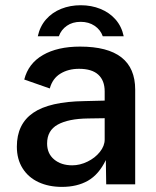

<svg xmlns="http://www.w3.org/2000/svg" viewBox="-20 -722 611 752"><path d="M310.5 -326 390 -328V-364Q390 -406.5 365 -429.5Q340 -452.5 289.5 -452.5Q247.5 -452.5 216.5 -433.5Q185.5 -414.5 175 -375.5L75 -410.5Q91 -473.5 148.2 -506.5Q205.5 -539.5 293.5 -539.5Q509.5 -539.5 509.5 -371V0H396L394.5 -95Q367 -38.5 324.5 -14.2Q282 10 222.5 10Q171 10 131 -8.5Q91 -27 68.5 -62.8Q46 -98.5 46 -147.5Q46 -236 109.8 -280Q173.5 -324 310.5 -326ZM263 -74.5Q293 -74.5 322.8 -89Q352.5 -103.5 371.2 -127Q390 -150.5 390 -175.5V-259L324.5 -258Q248 -257 206.2 -234Q164.5 -211 164.5 -160Q164.5 -120.5 192 -97.5Q219.5 -74.5 263 -74.5ZM296 -636.5Q264 -636.5 241.8 -621Q219.5 -605.5 210.5 -580H128Q136.5 -619 160.5 -646.2Q184.5 -673.5 219.8 -687.5Q255 -701.5 296 -701.5Q338 -701.5 373.2 -687.2Q408.5 -673 432.5 -645.8Q456.5 -618.5 464.5 -580H382.5Q373.5 -605.5 350.5 -621Q327.5 -636.5 296 -636.5Z"/></svg>

Font: 1883 Sans SemiBold
Style: Regular
Weight: 600
Designer: 1883 Sans project is a fork of Public Sans.
Version: Version 1.009